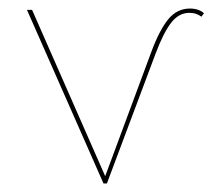

<svg xmlns="http://www.w3.org/2000/svg" viewBox="-20 -429 497 449"><path d="M457 -398 451 -390Q439 -399 423 -399Q398 -399 380 -375.5Q362 -352 344 -304L230 0H222L43 -406H55L226 -17L334 -308Q353 -359 373.5 -384Q394 -409 424 -409Q445 -409 457 -398Z"/></svg>

Font: Ysabeau Infant Hairline
Style: Regular
Weight: 100
Designer: Christian Thalmann (Catharsis Fonts)
Version: Version 0.003